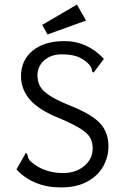

<svg xmlns="http://www.w3.org/2000/svg" viewBox="-20 -811 540 841"><path d="M52 -69 88 -132 92 -141 99 -137Q100 -134 101.5 -127Q103 -120 106.5 -113.5Q110 -107 118 -101Q174 -53 257 -53Q312 -53 349 -84Q386 -115 386 -160Q386 -189 374.5 -208.5Q363 -228 333 -247Q303 -266 243 -292Q151 -328 111.5 -374Q72 -420 72 -477Q72 -547 123 -589Q174 -631 262 -631Q313 -631 357.5 -610.5Q402 -590 435 -553L390 -493L384 -497Q384 -499 382.5 -506Q381 -513 377 -519.5Q373 -526 366 -533Q343 -555 316 -564Q289 -573 251 -573Q203 -573 173.5 -546.5Q144 -520 144 -482Q144 -453 156.5 -431.5Q169 -410 202 -389.5Q235 -369 298 -344Q387 -307 421 -268Q455 -229 455 -170Q455 -124 432.5 -83Q410 -42 363 -16Q316 10 247 10Q126 10 52 -69ZM165 -702 317 -791 357 -721 188 -660Z"/></svg>

Font: Vazir Code FD
Style: Code-FD
Weight: 400
Foundry: DejaVu fonts team - Redesigned by Saber Rastikerdar
Version: Version 1.1.2